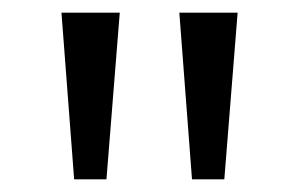

<svg xmlns="http://www.w3.org/2000/svg" viewBox="-20 -745 472 303"><path d="M283 -462 263 -725H355L334 -462ZM97 -462 77 -725H169L148 -462Z"/></svg>

Font: REM Medium Light
Style: Regular
Weight: 300
Version: Version 1.005;gftools[0.9.28]